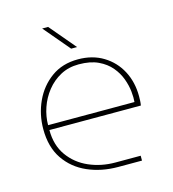

<svg xmlns="http://www.w3.org/2000/svg" viewBox="-105 -788 791 876"><g transform="rotate(-15 290.5 -350.0)"><path d="M346 0Q267 0 202 -28.5Q137 -57 98.5 -113.5Q60 -170 60 -255Q60 -324 88 -385Q116 -446 168.5 -484Q221 -522 295 -522Q363 -522 414 -491Q465 -460 493 -407Q521 -354 521 -287Q521 -276 520.5 -265.5Q520 -255 518 -244H86Q86 -172 121.5 -122.5Q157 -73 214.5 -48Q272 -23 338 -23H458V0ZM86 -267H494Q496 -287 493 -316.5Q490 -346 478.5 -377.5Q467 -409 444 -436.5Q421 -464 384 -481.5Q347 -499 292 -499Q244 -499 206 -478.5Q168 -458 141 -424Q114 -390 100 -349Q86 -308 86 -267ZM278 -577 174 -700H202L306 -577Z"/></g></svg>

Font: MuseoModerno SemiBold Thin
Style: Regular
Weight: 250
Version: Version 1.001